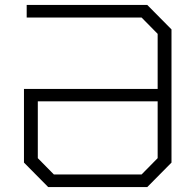

<svg xmlns="http://www.w3.org/2000/svg" viewBox="-20 -757 791 777"><path d="M175 0 77 -99V-397H618V-620L553 -686H88V-737H576L674 -638V-99L576 0ZM198 -51H553L618 -117V-347H133V-117Z"/></svg>

Font: Tomorrow Light
Style: Regular
Weight: 300
Designer: Tony de Marco, Monica Rizzolli
Foundry: Just in Type
Version: Version 2.002